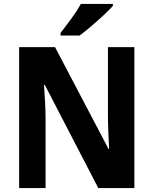

<svg xmlns="http://www.w3.org/2000/svg" viewBox="-20 -953 778 973"><path d="M661 0H478L207 -523H203Q206 -482 208.5 -433.5Q211 -385 211 -344V0H77V-714H259L530 -198H533Q531 -236 529 -284.5Q527 -333 527 -371V-714H661ZM552 -923Q535 -904 505 -876Q475 -848 442 -820Q409 -792 384 -773H287V-786Q312 -818 341.5 -858.5Q371 -899 390 -933H552Z"/></svg>

Font: Noto Sans Hebrew SemiCondensed
Style: Bold
Weight: 700
Width: 4
Designer: Monotype Design Team
Foundry: Monotype Imaging Inc.
Version: Version 2.004; ttfautohint (v1.8.4.7-5d5b)